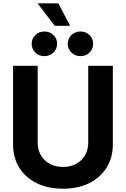

<svg xmlns="http://www.w3.org/2000/svg" viewBox="-20 -1123 756 1154"><path d="M358.4 11.2Q268.1 11.2 200.4 -22.2Q132.8 -55.7 95.7 -115.5Q58.6 -175.3 58.6 -254.4V-727.5H206.5V-266.6Q206.5 -223.6 225.3 -190.7Q244.1 -157.7 278.3 -138.7Q312.5 -119.6 358.4 -119.6Q404.3 -119.6 438.5 -138.7Q472.7 -157.7 491.5 -190.7Q510.3 -223.6 510.3 -266.6V-727.5H658.2V-254.4Q658.2 -175.3 620.8 -115.5Q583.5 -55.7 516.1 -22.2Q448.7 11.2 358.4 11.2ZM463.9 -785.6Q431.2 -785.6 409.2 -807.1Q387.2 -828.6 387.2 -859.9Q387.2 -891.1 409.2 -912.4Q431.2 -933.6 463.9 -933.6Q496.1 -933.6 518.1 -912.4Q540 -891.1 540 -859.9Q540 -828.6 518.1 -807.1Q496.1 -785.6 463.9 -785.6ZM246.6 -785.6Q214.4 -785.6 192.4 -807.1Q170.4 -828.6 170.4 -859.9Q170.4 -891.1 192.4 -912.4Q214.4 -933.6 246.6 -933.6Q279.3 -933.6 301.3 -912.4Q323.2 -891.1 323.2 -859.9Q323.2 -828.6 301.3 -807.1Q279.3 -785.6 246.6 -785.6ZM309.1 -967.8 205.6 -1103H330.6L401.4 -967.8Z"/></svg>

Font: Inter 24pt
Style: Bold
Weight: 700
Designer: Rasmus Andersson
Foundry: rsms
Version: Version 4.001;git-66647c0bb